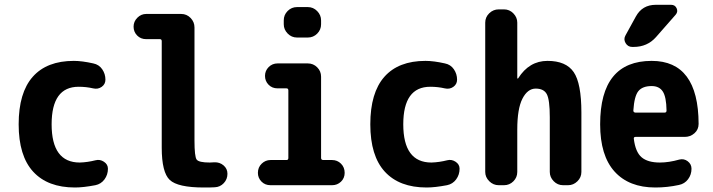

<svg xmlns="http://www.w3.org/2000/svg" viewBox="-20 -790 3040 819"><path d="M387.7 -106.4Q406.2 -111.3 423.3 -100.1Q440.4 -88.9 440.4 -70.3Q440.4 -44.9 425.8 -24.9Q411.1 -4.9 386.7 0Q335 9.8 299.8 9.8Q183.6 9.8 121.6 -57.6Q59.6 -125 59.6 -259.8Q59.6 -394.5 119.6 -462.4Q179.7 -530.3 294.9 -530.3Q330.1 -530.3 377.9 -519.5Q402.3 -514.6 416 -494.6Q429.7 -474.6 429.7 -450.2Q429.7 -430.7 413.6 -419.4Q397.5 -408.2 377 -413.1Q347.7 -419.9 315.4 -419.9Q200.2 -419.9 200.2 -259.8Q200.2 -96.7 320.3 -96.7Q353.5 -97.7 387.7 -106.4Z M894.5 -97.7Q917 -98.6 933.6 -84.5Q950.2 -70.3 950.2 -48.8Q950.2 -25.4 934.6 -8.8Q918.9 7.8 896.5 8.8Q881.8 9.8 849.6 9.8Q738.3 9.8 704.1 -22.5Q669.9 -54.7 669.9 -160.2V-614.3Q669.9 -623 662.1 -623H603.5Q580.1 -623 564.9 -638.7Q549.8 -654.3 549.8 -676.3Q549.8 -698.2 565.9 -714.4Q582 -730.5 603.5 -730.5H752.9Q776.4 -730.5 793 -713.4Q809.6 -696.3 809.6 -672.9V-190.4Q809.6 -122.1 818.8 -109.4Q828.1 -96.7 875 -96.7Q877.9 -96.7 884.3 -97.2Q890.6 -97.7 894.5 -97.7Z M1396.5 -107.4Q1418.9 -107.4 1434.6 -91.8Q1450.2 -76.2 1450.2 -52.7Q1450.2 -30.3 1434.6 -15.1Q1418.9 0 1396.5 0H1133.8Q1110.4 0 1095.2 -15.6Q1080.1 -31.2 1080.1 -52.7Q1080.1 -76.2 1096.2 -91.8Q1112.3 -107.4 1133.8 -107.4H1202.1Q1210 -107.4 1210 -116.2V-404.3Q1210 -413.1 1202.1 -413.1H1164.1Q1140.6 -413.1 1125.5 -428.7Q1110.4 -444.3 1110.4 -466.3Q1110.4 -488.3 1126 -503.9Q1141.6 -519.5 1164.1 -519.5H1293Q1316.4 -519.5 1333 -502.9Q1349.6 -486.3 1349.6 -462.9V-116.2Q1349.6 -107.4 1359.4 -107.4ZM1247.1 -759.8H1293Q1316.4 -759.8 1333 -742.7Q1349.6 -725.6 1349.6 -703.1V-686.5Q1349.6 -663.1 1333 -646.5Q1316.4 -629.9 1293 -629.9H1247.1Q1223.6 -629.9 1207 -647Q1190.4 -664.1 1190.4 -686.5V-703.1Q1190.4 -726.6 1207 -743.2Q1223.6 -759.8 1247.1 -759.8Z M1887.7 -106.4Q1906.2 -111.3 1923.3 -100.1Q1940.4 -88.9 1940.4 -70.3Q1940.4 -44.9 1925.8 -24.9Q1911.1 -4.9 1886.7 0Q1835 9.8 1799.8 9.8Q1683.6 9.8 1621.6 -57.6Q1559.6 -125 1559.6 -259.8Q1559.6 -394.5 1619.6 -462.4Q1679.7 -530.3 1794.9 -530.3Q1830.1 -530.3 1877.9 -519.5Q1902.3 -514.6 1916 -494.6Q1929.7 -474.6 1929.7 -450.2Q1929.7 -430.7 1913.6 -419.4Q1897.5 -408.2 1877 -413.1Q1847.7 -419.9 1815.4 -419.9Q1700.2 -419.9 1700.2 -259.8Q1700.2 -96.7 1820.3 -96.7Q1853.5 -97.7 1887.7 -106.4Z M2315.4 -530.3Q2394.5 -530.3 2427.2 -482.4Q2460 -434.6 2460 -309.6V-56.6Q2460 -33.2 2442.9 -16.6Q2425.8 0 2403.3 0H2381.8Q2358.4 0 2341.8 -17.1Q2325.2 -34.2 2325.2 -56.6V-290Q2325.2 -364.3 2312.5 -388.2Q2299.8 -412.1 2265.1 -412.1Q2230.5 -412.1 2208.5 -369.1Q2186.5 -326.2 2186.5 -237.3V-56.6Q2186.5 -33.2 2169.9 -16.6Q2153.3 0 2129.9 0H2107.4Q2084 0 2066.9 -17.1Q2049.8 -34.2 2049.8 -56.6V-693.4Q2049.8 -716.8 2066.9 -733.4Q2084 -750 2107.4 -750H2129.9Q2153.3 -750 2169.9 -732.9Q2186.5 -715.8 2186.5 -693.4V-456.1Q2186.5 -455.1 2188.5 -455.1Q2190.4 -455.1 2190.4 -456.1Q2237.3 -530.3 2315.4 -530.3Z M2814.5 -309.6Q2823.2 -309.6 2823.2 -318.4Q2822.3 -377 2807.1 -399.9Q2792 -422.9 2759.8 -422.9Q2720.7 -422.9 2703.1 -401.4Q2685.5 -379.9 2681.6 -318.4Q2681.6 -310.5 2690.4 -309.6ZM2759.8 -530.3Q2959 -530.3 2960 -261.7Q2960 -237.3 2942.4 -221.7Q2924.8 -206.1 2901.4 -206.1H2691.4Q2682.6 -206.1 2683.6 -198.2Q2690.4 -141.6 2716.8 -119.1Q2743.2 -96.7 2794.9 -96.7Q2833 -96.7 2877.9 -109.4Q2897.5 -114.3 2913.6 -102.1Q2929.7 -89.8 2929.7 -70.3Q2929.7 -44.9 2915 -25.4Q2900.4 -5.9 2876 -1Q2826.2 9.8 2775.4 9.8Q2663.1 9.8 2601.6 -58.1Q2540 -126 2540 -259.8Q2540 -530.3 2759.8 -530.3ZM2777.3 -769.5H2842.8Q2859.4 -769.5 2866.2 -754.9Q2873 -740.2 2862.3 -727.5L2778.3 -631.8Q2741.2 -589.8 2682.6 -589.8H2676.8Q2658.2 -589.8 2648.4 -606.4Q2638.7 -623 2648.4 -639.6L2692.4 -719.7Q2719.7 -769.5 2777.3 -769.5Z"/></svg>

Font: Rounded Mgen+ 1m bold
Style: Bold
Weight: 700
Designer: [Source Han Sans]
Ryoko NISHIZUKA  (kana & ideographs); Paul D. Hunt (Latin, Greek & Cyrillic); Wenlong ZHANG  (bopomofo
Version: Version 1.059.20150602